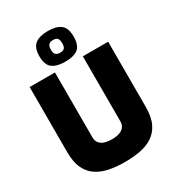

<svg xmlns="http://www.w3.org/2000/svg" viewBox="-233 -1138 1159 1275"><g transform="rotate(-30 346.0 -500.0)"><path d="M346 5Q285 5 230.5 -5Q176 -15 134 -42Q92 -69 68.5 -118Q45 -167 45 -245V-743H239V-246Q239 -220 251.5 -203Q264 -186 288 -177.5Q312 -169 346 -169Q380 -169 404 -177.5Q428 -186 440.5 -203Q453 -220 453 -246V-743H647V-245Q647 -167 623.5 -118Q600 -69 558 -42Q516 -15 462 -5Q408 5 346 5ZM335 -770Q271 -770 237 -795.5Q203 -821 203 -887Q203 -953 237 -979Q271 -1005 335 -1005Q400 -1005 433 -979Q466 -953 466 -887Q466 -821 433.5 -795.5Q401 -770 335 -770ZM335 -839Q358 -839 368 -849.5Q378 -860 378 -887Q378 -914 368 -925Q358 -936 335 -936Q313 -936 302 -925Q291 -914 291 -887Q291 -860 302 -849.5Q313 -839 335 -839Z"/></g></svg>

Font: Exo Thin Black
Style: Regular
Weight: 900
Version: Version 2.000